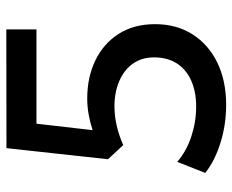

<svg xmlns="http://www.w3.org/2000/svg" viewBox="-85 -655 754 624"><g transform="rotate(-90 292.0 -343.0)"><path d="M263.5 15Q199 15 139.8 -3.5Q80.5 -22 42 -53L78 -144Q112.5 -114 160.5 -98.2Q208.5 -82.5 257.5 -82.5Q306.5 -82.5 342.5 -98.8Q378.5 -115 398 -145.5Q417.5 -176 417.5 -219.5Q417.5 -259.5 397 -288.2Q376.5 -317 340.2 -332.5Q304 -348 258 -348Q228.5 -348 197 -341Q165.5 -334 132.5 -319.5L86.5 -369L122.5 -699L508.5 -699.5V-601.5H202L181 -419Q207 -427.5 232.8 -432Q258.5 -436.5 284 -436.5Q353 -436.5 407.5 -410.2Q462 -384 493.8 -334.5Q525.5 -285 525.5 -216Q525.5 -146 492.2 -94Q459 -42 400 -13.5Q341 15 263.5 15Z"/></g></svg>

Font: Geologica Thin Cursive
Style: Regular
Weight: 400
Version: Version 1.010;gftools[0.9.28]